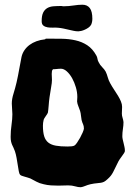

<svg xmlns="http://www.w3.org/2000/svg" viewBox="-20 -766 566 810"><path d="M506.8 -127.9Q505.9 -124 502.7 -119.1Q499.5 -114.3 494.9 -107.9Q490.2 -101.6 485.1 -94.2Q480 -86.9 476.1 -78.1Q469.7 -65.4 465.3 -56.2Q460.9 -46.9 456.8 -39.1Q452.6 -31.2 447.3 -24.4Q441.9 -17.6 433.1 -9.8Q424.8 -2 418.7 1Q412.6 3.9 405.3 5.1Q397.9 6.3 387.9 7.1Q377.9 7.8 361.8 11.2Q349.1 14.2 338.9 18.6Q328.6 22.9 320.8 23.9Q309.6 23.9 296.6 20Q283.7 16.1 267.1 16.1Q257.3 16.1 247.1 16.6Q236.8 17.1 226.1 17.1Q210.4 17.1 195.1 16.1Q179.7 15.1 164.1 11.2Q146 7.3 133.8 0.5Q121.6 -6.3 107.9 -13.2Q102.5 -15.1 96.2 -17.1Q89.8 -19 83.5 -20.8Q77.1 -22.5 72 -24.4Q66.9 -26.4 64.9 -28.8Q61 -33.2 59.1 -44.4Q57.1 -55.7 54.9 -69.8Q52.7 -84 50 -99.4Q47.4 -114.7 43 -127.9Q40 -136.7 36.9 -142.8Q33.7 -148.9 31 -155.3Q28.3 -161.6 26.6 -169.4Q24.9 -177.2 24.9 -189Q24.9 -213.9 28.6 -239Q32.2 -264.2 32.2 -284.2Q32.2 -295.4 31 -306.9Q29.8 -318.4 29.8 -329.1Q29.8 -348.6 36.9 -370.8Q43.9 -393.1 49.8 -418Q56.6 -448.2 61 -473.9Q65.4 -499.5 70.8 -525.9Q74.2 -541 83 -554Q91.8 -566.9 104.5 -576.4Q117.2 -585.9 133.8 -592Q150.4 -598.1 169.9 -600.1Q170.9 -600.1 171.6 -601.6Q172.4 -603 174.8 -603Q208 -603 239.5 -602.5Q271 -602.1 298.3 -595.9Q325.7 -589.8 348.1 -575.2Q370.6 -560.5 386.2 -532.2Q390.1 -525.9 391.1 -518.3Q392.1 -510.7 396 -503.9Q401.9 -491.7 411.1 -482.7Q420.4 -473.6 425.8 -463.9Q431.2 -452.6 434.6 -439.9Q438 -427.2 444.8 -415Q452.6 -400.9 461.4 -387.7Q470.2 -374.5 477.8 -362.1Q485.4 -349.6 490.2 -337.9Q495.1 -326.2 495.1 -314.9Q495.1 -308.1 494.6 -301.3Q494.1 -294.4 494.1 -287.1Q494.1 -277.8 497.1 -269Q500 -260.3 501 -251Q501 -236.8 498.5 -221.7Q496.1 -206.5 496.1 -190.9Q496.1 -185.1 497.8 -177.5Q499.5 -169.9 501.5 -161.9Q503.4 -153.8 505.1 -146Q506.8 -138.2 506.8 -131.8ZM334 -223.1Q334 -234.4 330.6 -241.5Q327.1 -248.5 324.2 -259.8Q322.3 -269 321.5 -278.6Q320.8 -288.1 317.9 -297.9Q314.9 -307.6 310.5 -317.9Q306.2 -328.1 305.2 -337.9Q305.2 -342.8 305.7 -347.2Q306.2 -351.6 306.2 -356.9Q306.2 -377 300 -397.9Q293.9 -418.9 284.2 -436.3Q274.4 -453.6 262 -464.8Q249.5 -476.1 236.8 -476.1Q232.4 -476.1 226.8 -475.6Q221.2 -475.1 216.1 -474.6Q210.9 -474.1 207.5 -473.9Q204.1 -473.6 204.1 -474.1Q200.2 -471.2 199.2 -466.1Q198.2 -460.9 198.2 -454.1Q198.2 -448.7 198.7 -442.1Q199.2 -435.5 199.2 -428.2Q199.2 -417 195.6 -397.5Q191.9 -377.9 189 -356Q187.5 -347.2 186.8 -338.1Q186 -329.1 185.3 -320.3Q184.6 -311.5 183.8 -304Q183.1 -296.4 182.1 -291Q181.6 -288.6 179 -284.7Q176.3 -280.8 173.1 -276.1Q169.9 -271.5 167.2 -267.1Q164.6 -262.7 164.1 -259.8Q161.1 -248 161.1 -235.8Q161.1 -208 166.5 -190.9Q171.9 -173.8 184.1 -164.3Q196.3 -154.8 215.8 -151.4Q235.4 -147.9 264.2 -147.9Q273.9 -147.9 281.7 -148.7Q289.6 -149.4 293.9 -151.9Q298.3 -154.3 304.9 -163.8Q311.5 -173.3 317.9 -184.8Q324.2 -196.3 328.9 -207.3Q333.5 -218.3 334 -223.1ZM364.7 -662.1Q360.8 -654.8 353.5 -649.7Q346.2 -644.5 338.1 -640.9Q330.1 -637.2 322.5 -635.5Q314.9 -633.8 310.5 -633.8Q300.8 -633.8 290.5 -636Q280.3 -638.2 269.8 -640.6Q259.3 -643.1 248 -645.5Q236.8 -647.9 225.6 -648.9Q216.3 -649.9 204.1 -649.4Q191.9 -648.9 181.2 -650.6Q170.4 -652.3 163.1 -658Q155.8 -663.6 155.8 -676.8Q155.8 -700.2 162.1 -712.9Q168.5 -725.6 179.4 -731.9Q190.4 -738.3 205.6 -739.5Q220.7 -740.7 238.8 -740.7Q241.7 -739.7 245.4 -739.7Q249 -739.7 252.9 -739.7Q269.5 -739.7 290.3 -742.9Q311 -746.1 327.6 -746.1Q348.1 -746.1 358.9 -731.9Q369.6 -717.8 369.6 -687Q369.6 -673.3 364.7 -662.1Z"/></svg>

Font: Freckle Face
Style: Regular
Weight: 400
Designer: Astigmatic (AOETI)
Foundry: Astigmatic (AOETI)
Version: Version 1.000